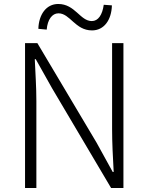

<svg xmlns="http://www.w3.org/2000/svg" viewBox="-20 -946 747 966"><path d="M106 0H163V-437C163 -510 158 -578 155 -648H160L242 -502L539 0H601V-729H544V-297C544 -226 548 -153 552 -81H547L466 -228L168 -729H106ZM443 -793C504 -793 541 -846 543 -919L502 -922C495 -871 474 -840 442 -840C383 -840 358 -926 273 -926C212 -926 175 -872 173 -801L215 -797C219 -847 242 -879 274 -879C333 -879 358 -793 443 -793Z"/></svg>

Font: Noto Sans JP Light
Style: Regular
Weight: 300
Designer: Ryoko NISHIZUKA (kana & ideographs); Paul D. Hunt (Latin, Greek & Cyrillic); Wenlong ZHANG (bopomofo); Sandoll Communica
Foundry: Adobe Systems Incorporated
Version: Version 1.004;PS 1.004;hotconv 1.0.82;makeotf.lib2.5.63406